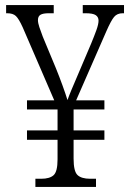

<svg xmlns="http://www.w3.org/2000/svg" viewBox="-20 -734 511 754"><path d="M119 0V-32H142Q175 -32 190.5 -46Q206 -60 206 -108V-185H86V-222H206V-304H86V-340H193L69 -627Q54 -660 42.5 -671Q31 -682 8 -682H4V-714H191V-682H172Q149 -682 139 -676Q129 -670 129 -655Q129 -644 134.5 -627.5Q140 -611 148 -590L200 -465Q213 -433 225.5 -398.5Q238 -364 245 -341Q251 -358 261 -382Q271 -406 281 -429L338 -563Q350 -592 358.5 -615.5Q367 -639 367 -653Q367 -667 356 -674.5Q345 -682 316 -682H305V-714H467V-682H462Q440 -682 428 -667.5Q416 -653 398 -612L279 -340H390V-304H269V-222H390V-185H269V-111Q269 -61 284.5 -46.5Q300 -32 334 -32H357V0Z"/></svg>

Font: Noto Serif Condensed Light
Style: Regular
Weight: 300
Width: 3
Designer: Monotype Design Team
Foundry: Monotype Imaging Inc.
Version: Version 2.013